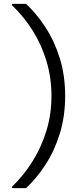

<svg xmlns="http://www.w3.org/2000/svg" viewBox="-20 -831 409 996"><path d="M115 145H42V138Q103 79 149 5.5Q195 -68 221 -153.5Q247 -239 247 -333Q247 -427 221.5 -512.5Q196 -598 150 -671.5Q104 -745 42 -804V-811H115Q169 -761 215.5 -690Q262 -619 290 -529.5Q318 -440 318 -333Q318 -227 290 -137Q262 -47 215.5 24Q169 95 115 145Z"/></svg>

Font: DM Sans 10pt Light
Style: Regular
Weight: 300
Version: Version 4.004;gftools[0.9.30]